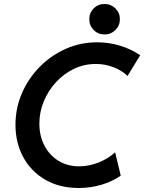

<svg xmlns="http://www.w3.org/2000/svg" viewBox="-20 -941 728 969"><path d="M377.4 7.8Q280.3 7.8 208.5 -33.9Q136.7 -75.7 97.4 -147.9Q58.1 -220.2 58.1 -311.5Q58.1 -395 90.3 -469.7Q122.6 -544.4 179.4 -602.5Q236.3 -660.6 310.8 -694.1Q385.3 -727.5 470.2 -727.5Q530.8 -727.5 587.4 -710Q644 -692.4 687.5 -662.1L623.5 -557.6Q596.7 -584.5 554 -601.3Q511.2 -618.2 463.4 -618.2Q404.8 -618.2 353.3 -593.5Q301.8 -568.8 262.7 -526.4Q223.6 -483.9 201.2 -429.9Q178.7 -376 178.7 -317.4Q178.7 -255.4 203.9 -206.8Q229 -158.2 274.4 -129.9Q319.8 -101.6 379.4 -101.6Q429.2 -101.6 477.5 -120.8Q525.9 -140.1 561 -172.4L589.4 -54.7Q547.4 -24.9 491.9 -8.5Q436.5 7.8 377.4 7.8ZM507.8 -767.1Q475.1 -767.1 452.9 -789.6Q430.7 -812 430.7 -844.2Q430.7 -876.5 452.9 -898.7Q475.1 -920.9 507.8 -920.9Q540 -920.9 562.5 -898.7Q585 -876.5 585 -844.2Q585 -812 562.5 -789.6Q540 -767.1 507.8 -767.1Z"/></svg>

Font: Reddit Sans SemiBold
Style: Italic
Weight: 600
Italic angle: -11.25°
Designer: Stephen Hutchings
Version: Version 1.013